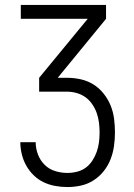

<svg xmlns="http://www.w3.org/2000/svg" viewBox="-20 -755 540 775"><path d="M252 0Q280 0 307 -6Q334 -12 357.5 -27Q381 -42 398.5 -64Q416 -86 426 -111.5Q436 -137 440 -164.5Q444 -192 444 -220Q444 -248 440.5 -275.5Q437 -303 426.5 -329Q416 -355 398 -377.5Q380 -400 356.5 -414.5Q333 -429 305.5 -435Q278 -441 250 -441H213L408 -679V-735H64V-679H334L138 -441V-385H250Q270 -385 289.5 -379.5Q309 -374 325 -362.5Q341 -351 352.5 -334Q364 -317 370.5 -298.5Q377 -280 379.5 -260Q382 -240 382 -220Q382 -200 379.5 -180.5Q377 -161 370.5 -142.5Q364 -124 353 -107Q342 -90 326.5 -78.5Q311 -67 291.5 -62Q272 -57 252 -57Q227 -57 202.5 -64.5Q178 -72 160 -90Q142 -108 133 -132Q124 -156 124 -181H62Q62 -157 68 -132.5Q74 -108 86 -86.5Q98 -65 116 -47.5Q134 -30 156 -19.5Q178 -9 202.5 -4.5Q227 0 252 0Z"/></svg>

Font: Iosevka SS09 Light
Style: Regular
Weight: 300
Monospace: yes
Designer: Belleve Invis
Foundry: Belleve Invis
Version: Version 5.2.1; ttfautohint (v1.8.3)